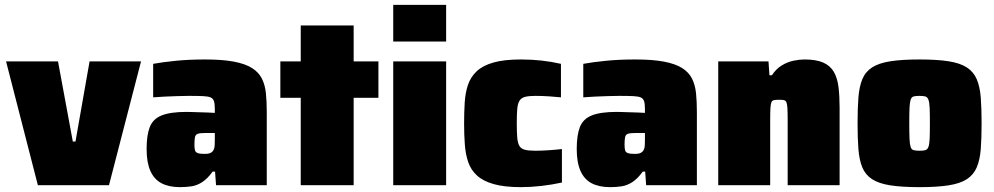

<svg xmlns="http://www.w3.org/2000/svg" viewBox="-20 -763 4094 791"><path d="M136 0 5 -510H219L280 -180H291L349 -510H561L429 0Z M722 8Q676 8 645.5 -8Q615 -24 599.5 -59Q584 -94 584 -149Q584 -206 597 -239.5Q610 -273 646 -287.5Q682 -302 749 -302Q757 -302 770.5 -301.5Q784 -301 801 -300.5Q818 -300 834.5 -299.5Q851 -299 865 -298V-315Q865 -335 861.5 -346Q858 -357 848 -361.5Q838 -366 816.5 -367Q795 -368 759 -368Q735 -368 709.5 -367Q684 -366 659 -365Q634 -364 611 -362V-500Q649 -507 703.5 -512.5Q758 -518 825 -518Q897 -518 944 -509Q991 -500 1018.5 -482.5Q1046 -465 1059 -439Q1072 -413 1075.5 -379Q1079 -345 1079 -302V0H870L866 -56H856Q835 -27 813.5 -13Q792 1 769.5 4.5Q747 8 722 8ZM823 -129Q835 -129 842 -131Q849 -133 854 -137.5Q859 -142 861 -148Q864 -155 864.5 -165Q865 -175 865 -188V-215H825Q805 -215 795.5 -212Q786 -209 783.5 -199Q781 -189 781 -168Q781 -154 783 -145Q785 -136 794 -132.5Q803 -129 823 -129Z M1219 0V-360H1135V-510H1219V-658H1437V-510H1539V-360H1437V0Z M1600 -592V-743H1818V-592ZM1600 0V-510H1818V0Z M2126 8Q2058 8 2014 -4.5Q1970 -17 1945 -40Q1920 -63 1909 -95Q1898 -127 1895 -167.5Q1892 -208 1892 -254Q1892 -300 1894.5 -340.5Q1897 -381 1908 -413.5Q1919 -446 1944 -469.5Q1969 -493 2013 -505.5Q2057 -518 2126 -518Q2170 -518 2211 -513.5Q2252 -509 2291 -500V-362Q2273 -364 2243 -366Q2213 -368 2186 -368Q2159 -368 2143.5 -364Q2128 -360 2120.5 -348.5Q2113 -337 2111 -314.5Q2109 -292 2109 -255Q2109 -218 2111 -195.5Q2113 -173 2120 -161.5Q2127 -150 2142.5 -146Q2158 -142 2186 -142Q2209 -142 2239.5 -144Q2270 -146 2295 -149V-11Q2254 -2 2210.5 3Q2167 8 2126 8Z M2494 8Q2448 8 2417.5 -8Q2387 -24 2371.5 -59Q2356 -94 2356 -149Q2356 -206 2369 -239.5Q2382 -273 2418 -287.5Q2454 -302 2521 -302Q2529 -302 2542.5 -301.5Q2556 -301 2573 -300.5Q2590 -300 2606.5 -299.5Q2623 -299 2637 -298V-315Q2637 -335 2633.5 -346Q2630 -357 2620 -361.5Q2610 -366 2588.5 -367Q2567 -368 2531 -368Q2507 -368 2481.5 -367Q2456 -366 2431 -365Q2406 -364 2383 -362V-500Q2421 -507 2475.5 -512.5Q2530 -518 2597 -518Q2669 -518 2716 -509Q2763 -500 2790.5 -482.5Q2818 -465 2831 -439Q2844 -413 2847.5 -379Q2851 -345 2851 -302V0H2642L2638 -56H2628Q2607 -27 2585.5 -13Q2564 1 2541.5 4.5Q2519 8 2494 8ZM2595 -129Q2607 -129 2614 -131Q2621 -133 2626 -137.5Q2631 -142 2633 -148Q2636 -155 2636.5 -165Q2637 -175 2637 -188V-215H2597Q2577 -215 2567.5 -212Q2558 -209 2555.5 -199Q2553 -189 2553 -168Q2553 -154 2555 -145Q2557 -136 2566 -132.5Q2575 -129 2595 -129Z M2939 0V-510H3146L3150 -453H3160Q3178 -480 3201.5 -494Q3225 -508 3249.5 -513Q3274 -518 3294 -518Q3343 -518 3372 -505Q3401 -492 3415.5 -466.5Q3430 -441 3434.5 -404Q3439 -367 3439 -319V0H3225V-269Q3225 -300 3224 -317Q3223 -334 3220 -341.5Q3217 -349 3209.5 -350.5Q3202 -352 3190 -352Q3177 -352 3169 -350.5Q3161 -349 3158 -341.5Q3155 -334 3154 -317Q3153 -300 3153 -269V0Z M3768 8Q3695 8 3647.5 0.5Q3600 -7 3572.5 -25Q3545 -43 3532.5 -73.5Q3520 -104 3516.5 -148.5Q3513 -193 3513 -255Q3513 -317 3516.5 -361.5Q3520 -406 3532.5 -436.5Q3545 -467 3572.5 -485Q3600 -503 3647.5 -510.5Q3695 -518 3768 -518Q3841 -518 3888.5 -510.5Q3936 -503 3963.5 -485Q3991 -467 4004 -436.5Q4017 -406 4020.5 -361.5Q4024 -317 4024 -255Q4024 -193 4020.5 -148.5Q4017 -104 4004 -73.5Q3991 -43 3963.5 -25Q3936 -7 3888.5 0.5Q3841 8 3768 8ZM3768 -142Q3784 -142 3792.5 -144.5Q3801 -147 3805 -158Q3809 -169 3810 -192Q3811 -215 3811 -255Q3811 -296 3810 -318.5Q3809 -341 3805 -352Q3801 -363 3792.5 -365.5Q3784 -368 3768 -368Q3752 -368 3743.5 -365.5Q3735 -363 3731.5 -352Q3728 -341 3727 -318.5Q3726 -296 3726 -255Q3726 -215 3727 -192Q3728 -169 3731.5 -158Q3735 -147 3743.5 -144.5Q3752 -142 3768 -142Z"/></svg>

Font: Saira Thin Black
Style: Regular
Weight: 900
Version: Version 1.101